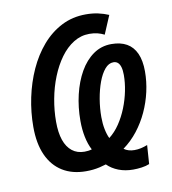

<svg xmlns="http://www.w3.org/2000/svg" viewBox="-85 -799 818 913"><g transform="rotate(-10 324.5 -342.0)"><path d="M484.9 41Q446.3 41 414.3 28.6Q382.3 16.1 360.4 -5.9Q344.7 -1 328.9 2.7Q313 6.3 296.6 8.1Q280.3 9.8 262.7 9.8Q196.8 9.8 149.4 -19.5Q102.1 -48.8 76.9 -104.7Q51.8 -160.6 51.8 -241.2Q51.8 -312 66.4 -381.8Q81.1 -451.7 109.1 -513.4Q137.2 -575.2 178.2 -622.8Q219.2 -670.4 272.5 -697.8Q325.7 -725.1 390.1 -725.1Q422.4 -725.1 449.2 -719.2Q476.1 -713.4 500 -703.1L462.4 -614.3Q447.3 -622.1 429.9 -626.5Q412.6 -630.9 390.6 -630.9Q349.6 -630.9 314.2 -608.9Q278.8 -586.9 250.7 -548.3Q222.7 -509.8 202.9 -460.4Q183.1 -411.1 172.9 -356.2Q162.6 -301.3 162.6 -246.6Q162.6 -193.8 175 -157.7Q187.5 -121.6 211.9 -102.3Q236.3 -83 271.5 -83Q280.8 -83 289.8 -84.2Q298.8 -85.4 307.1 -87.9Q292.5 -115.2 284.9 -151.9Q277.3 -188.5 277.3 -230.5Q277.3 -296.4 291.5 -356.4Q305.7 -416.5 332.5 -463.6Q359.4 -510.7 397.9 -537.8Q436.5 -564.9 485.4 -564.9Q529.3 -564.9 559.3 -547.9Q589.4 -530.8 605 -496.1Q620.6 -461.4 620.6 -409.2Q620.6 -360.4 609.6 -311.5Q598.6 -262.7 577.6 -217Q556.6 -171.4 526.1 -132.3Q495.6 -93.3 456.1 -64.5Q465.8 -57.1 478.8 -53.2Q491.7 -49.3 506.8 -49.3Q522.9 -49.3 538.3 -52.7Q553.7 -56.2 569.8 -62.5L563.5 28.3Q547.4 35.2 526.1 38.1Q504.9 41 484.9 41ZM398.4 -126.5Q426.8 -148.4 449 -181.4Q471.2 -214.4 486.8 -253.4Q502.4 -292.5 510.5 -332.8Q518.6 -373 518.6 -409.7Q518.6 -432.6 514.2 -447.8Q509.8 -462.9 501.2 -470.5Q492.7 -478 480 -478Q457 -478 438.5 -456.1Q419.9 -434.1 406.5 -397.7Q393.1 -361.3 385.7 -317.6Q378.4 -273.9 378.4 -231Q378.4 -199.7 383.8 -172.6Q389.2 -145.5 398.4 -126.5Z"/></g></svg>

Font: Open Sans SemiCondensed SemiBold
Style: Italic
Weight: 600
Width: 4
Italic angle: -12°
Designer: Monotype Design Team
Foundry: Monotype Imaging Inc.
Version: Version 3.000